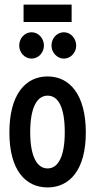

<svg xmlns="http://www.w3.org/2000/svg" viewBox="-20 -810 415 839"><path d="M83 -714H293V-790H83ZM118 -554C148 -554 172 -580 172 -611C172 -641 149 -669 118 -669C88 -669 64 -643 64 -611C64 -580 88 -554 118 -554ZM259 -554C289 -554 313 -580 313 -611C313 -641 290 -669 259 -669C229 -669 205 -643 205 -611C205 -580 230 -554 259 -554ZM188 9C284 9 355 -67 355 -231C355 -397 284 -476 188 -476C91 -476 21 -397 21 -231C21 -67 91 9 188 9ZM188 -74C141 -74 112 -128 112 -232C112 -341 142 -392 188 -392C235 -392 263 -341 263 -232C263 -128 235 -74 188 -74Z"/></svg>

Font: Inconsolata Condensed
Style: Bold
Weight: 700
Width: 3
Monospace: yes
Designer: Raph Levien, Cyreal, Brenton Simpson
Foundry: Raph Levien, Cyreal, Google
Version: Version 3.100